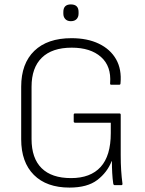

<svg xmlns="http://www.w3.org/2000/svg" viewBox="-20 -839 656 870"><path d="M295 11Q191 11 133.5 -46.5Q76 -104 76 -208V-446Q76 -551 135.5 -608.5Q195 -666 304 -666Q376 -666 428 -641Q480 -616 506 -570.5Q532 -525 526 -461Q526 -455 520 -455H484Q478 -455 479 -462Q485 -539 437.5 -581Q390 -623 305 -623Q216 -623 169.5 -577.5Q123 -532 123 -446V-209Q123 -122 168.5 -77Q214 -32 302 -32Q390 -32 436 -82.5Q482 -133 482 -236V-283H320Q314 -283 314 -289V-319Q314 -325 320 -325H521Q527 -325 527 -319V-136Q527 -99 529 -67.5Q531 -36 535 -6Q535 0 530 0H500Q494 0 493 -8Q490 -28 488.5 -55Q487 -82 487 -109H486Q466 -58 421 -23.5Q376 11 295 11ZM301 -743Q285 -743 276 -752.5Q267 -762 267 -777V-785Q267 -819 301 -819Q336 -819 336 -785V-777Q336 -762 327 -752.5Q318 -743 301 -743Z"/></svg>

Font: Sofia Sans Semi Condensed Light
Style: Regular
Weight: 300
Designer: Botio Nikoltchev, Ani Petrova
Foundry: lettersoup
Version: Version 4.100; ttfautohint (v1.8.4.7-5d5b)